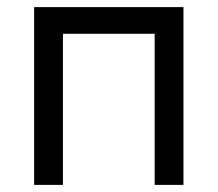

<svg xmlns="http://www.w3.org/2000/svg" viewBox="-20 -520 612 540"><path d="M76 -500H496V0H415V-425H157V0H76Z"/></svg>

Font: NT Somic
Style: Regular
Weight: 400
Designer: Ravid Balaliev — lead type designer, mastering
Michael Voronin — secret advisor, marketing
Ivan Kovalenko — best boy
Foundry: NT Type
Version: Version 0.7